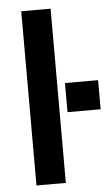

<svg xmlns="http://www.w3.org/2000/svg" viewBox="-53 -772 471 808"><g transform="rotate(-5 182.5 -368.0)"><path d="M68 0V-736H192V0ZM225 -419H365V-296H225Z"/></g></svg>

Font: PRinguin Sans
Style: Bold
Weight: 700
Designer: Vernon Adams
Foundry: Vernon Adams
Version: ""